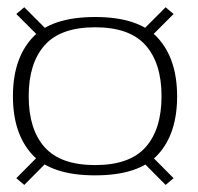

<svg xmlns="http://www.w3.org/2000/svg" viewBox="-20 -590 560 542"><path d="M248.5 -95Q372.5 -95 426.2 -154Q480 -213 480 -318Q480 -422.5 426.2 -482.2Q372.5 -542 248.5 -542Q124.5 -542 70.5 -482.5Q16.5 -423 16.5 -318.5Q16.5 -213.5 70.5 -154.2Q124.5 -95 248.5 -95ZM48.5 -68 117 -137 94.5 -156 26 -87ZM447.5 -68 470 -87 401.5 -156 379 -137ZM248.5 -124Q151 -124 106 -174.5Q61 -225 61 -318.5Q61 -411.5 106 -462.2Q151 -513 248.5 -513Q346 -513 391 -462.2Q436 -411.5 436 -318.5Q436 -225 391 -174.5Q346 -124 248.5 -124ZM94.5 -482 117 -501 48.5 -569.5 26 -550.5ZM401.5 -482 470 -550.5 447.5 -569.5 379 -501Z"/></svg>

Font: Anybody SemiExpanded ExtraLight
Style: Regular
Weight: 250
Width: 6
Version: Version 1.113;gftools[0.9.25]